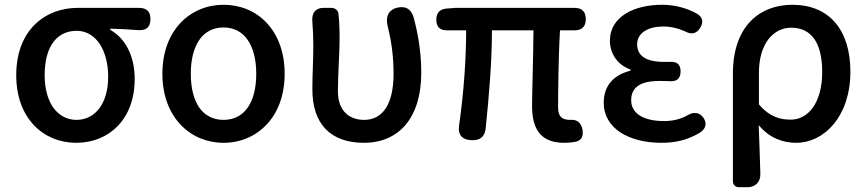

<svg xmlns="http://www.w3.org/2000/svg" viewBox="-20 -584 3631 804"><path d="M533 -551H457H305C172 -551 48 -461 48 -269C48 -87 163 14 299 14C438 14 544 -86 544 -253C544 -350 505 -423 442 -459V-464C483 -463 518 -461 556 -458C591 -455 610 -469 610 -504C610 -537 594 -551 561 -551ZM204 -132C181 -164 167 -211 167 -269C167 -397 224 -455 301 -455C343 -455 376 -433 399 -398C421 -363 433 -315 433 -263C433 -151 379 -82 300 -82C261 -82 228 -100 204 -132Z M1096 -489C1050 -538 986 -564 916 -564C778 -564 660 -459 660 -275C660 -92 778 14 916 14C986 14 1050 -13 1096 -62C1143 -111 1172 -184 1172 -275C1172 -367 1143 -439 1096 -489ZM814 -416C837 -450 872 -469 916 -469C1005 -469 1053 -392 1053 -275C1053 -157 1005 -82 916 -82C872 -82 837 -101 814 -134C791 -168 779 -216 779 -275C779 -334 791 -382 814 -416Z M1679 -62C1721 -112 1744 -186 1744 -279C1744 -357 1733 -435 1712 -511C1702 -546 1679 -560 1644 -552C1605 -543 1593 -511 1604 -472C1622 -400 1628 -336 1628 -275C1628 -141 1578 -82 1505 -82C1446 -82 1395 -116 1395 -202C1395 -271 1402 -363 1402 -419C1402 -460 1401 -495 1397 -528C1395 -541 1383 -551 1368 -551H1337H1334C1302 -551 1284 -530 1288 -493C1291 -456 1292 -422 1292 -394C1292 -332 1288 -271 1288 -210C1288 -67 1362 14 1504 14C1578 14 1638 -13 1679 -62Z M2023 -551H1887L1848 -548C1821 -545 1807 -529 1807 -502C1807 -473 1821 -457 1850 -457H1932C1932 -336 1922 -197 1903 -63C1896 -22 1912 1 1954 3C1991 5 2011 -12 2014 -49C2028 -184 2040 -328 2040 -457H2214C2213 -345 2208 -190 2208 -140C2208 -44 2244 14 2342 14C2361 14 2379 12 2393 9C2418 2 2423 -16 2419 -42C2414 -69 2396 -85 2369 -82C2369 -82 2368 -82 2368 -82C2334 -82 2317 -95 2317 -134C2317 -178 2318 -341 2325 -457H2386C2417 -457 2433 -473 2433 -504C2433 -535 2417 -551 2386 -551H2160Z M2600 -527C2560 -502 2534 -465 2534 -413C2534 -363 2563 -313 2620 -293V-288C2556 -272 2508 -231 2508 -153C2508 -101 2534 -59 2577 -30C2620 -2 2680 14 2749 14C2808 14 2858 3 2910 -28C2934 -43 2942 -65 2927 -89C2910 -115 2883 -117 2857 -100C2825 -83 2793 -77 2761 -77C2673 -77 2623 -110 2623 -164C2623 -218 2661 -245 2741 -245C2755 -245 2769 -245 2784 -244C2814 -242 2830 -255 2830 -285C2830 -315 2814 -327 2784 -325C2775 -325 2766 -325 2758 -325C2682 -325 2648 -353 2648 -398C2648 -447 2695 -473 2757 -473C2789 -473 2819 -466 2848 -453C2875 -438 2897 -442 2913 -469C2927 -493 2922 -513 2898 -527C2854 -551 2805 -564 2753 -564C2695 -564 2640 -552 2600 -527Z M3049 -38V174C3049 190 3059 200 3075 200H3107H3110C3143 200 3165 178 3164 144C3162 76 3160 15 3157 -60C3203 -5 3259 14 3314 14C3430 14 3541 -95 3541 -284C3541 -458 3453 -564 3298 -564C3159 -564 3049 -472 3049 -276ZM3385 -135C3361 -101 3328 -83 3292 -83C3248 -83 3204 -93 3158 -147V-213V-279C3158 -403 3220 -468 3293 -468C3383 -468 3423 -397 3423 -282C3423 -218 3408 -168 3385 -135Z"/></svg>

Font: GenSenRounded2 TW M
Style: Regular
Weight: 500
Version: Version 2.100;PS 2.1;hotconv 16.6.51;makeotf.lib2.5.65220 DE